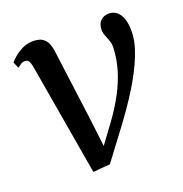

<svg xmlns="http://www.w3.org/2000/svg" viewBox="-107 -652 723 757"><g transform="rotate(-20 254.5 -273.0)"><path d="M78 -460Q75 -476.5 69.8 -484.8Q64.5 -493 54.5 -493Q44.5 -493 36.5 -487.8Q28.5 -482.5 21.5 -477L10 -503Q15.5 -510 29.8 -522.5Q44 -535 64.8 -545.5Q85.5 -556 110.5 -556Q135 -556 149 -547.2Q163 -538.5 169.8 -523Q176.5 -507.5 179 -486.5L219 -181L236.5 -35L206.5 -37.5L290 -151Q325 -199 348.5 -243.8Q372 -288.5 385 -332.2Q398 -376 400 -420.5Q401 -438.5 396 -452.5Q391 -466.5 385.8 -479.2Q380.5 -492 380.5 -506Q380.5 -529 394 -542.5Q407.5 -556 428 -556Q449.5 -556 463.2 -543.5Q477 -531 483.5 -509.8Q490 -488.5 490 -462Q490.5 -417 468 -360.5Q445.5 -304 406.5 -241.2Q367.5 -178.5 317.5 -112.5L230 4L158.5 10L128.5 -165Z"/></g></svg>

Font: Merriweather 48pt
Style: Italic
Weight: 400
Italic angle: -7.8°
Version: Version 2.101